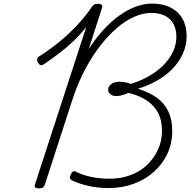

<svg xmlns="http://www.w3.org/2000/svg" viewBox="-20 -1035 1059 1069"><path d="M585 12Q527 12 474.5 0.5Q422 -11 382 -30Q372 -35 370 -43.5Q368 -52 375 -66Q381 -78 388.5 -81Q396 -84 407 -77Q443 -59 490.5 -49.5Q538 -40 590 -40Q652 -40 705.5 -59.5Q759 -79 798 -116Q837 -153 859.5 -202Q882 -251 882 -307Q882 -365 860.5 -406Q839 -447 798 -475Q757 -503 695 -518Q678 -510 660 -505Q642 -500 626 -500Q607 -500 594.5 -510.5Q582 -521 582 -534Q582 -548 590.5 -558.5Q599 -569 613 -574.5Q627 -580 645 -580Q660 -580 676 -577Q692 -574 708 -568Q746 -579 783.5 -597.5Q821 -616 853 -640Q885 -664 909.5 -694Q934 -724 948 -758.5Q962 -793 962 -832Q962 -871 946 -901Q930 -931 899.5 -947Q869 -963 821 -963Q777 -963 728.5 -942Q680 -921 633 -881Q586 -841 541 -784Q496 -727 457.5 -655.5Q419 -584 390 -501L229 -5Q226 4 219 9Q212 14 197 14Q183 14 177 9Q171 4 174 -6L460 -884Q430 -846 394 -811Q358 -776 316.5 -744Q275 -712 227 -679Q214 -670 206 -672.5Q198 -675 191 -687Q185 -697 186.5 -706Q188 -715 198 -721Q259 -760 311.5 -803Q364 -846 409.5 -894.5Q455 -943 490 -995Q497 -1005 504 -1009.5Q511 -1014 525 -1014Q540 -1014 546 -1008Q552 -1002 548 -991L474 -762Q514 -823 556.5 -869.5Q599 -916 644.5 -948.5Q690 -981 736 -998Q782 -1015 827 -1015Q887 -1015 930 -993Q973 -971 996 -930.5Q1019 -890 1019 -834Q1019 -781 997.5 -734.5Q976 -688 938.5 -650Q901 -612 852.5 -585Q804 -558 751 -542L749 -540Q810 -522 853 -491Q896 -460 917.5 -414Q939 -368 939 -306Q939 -237 912 -179Q885 -121 836.5 -78Q788 -35 724 -11.5Q660 12 585 12Z"/></svg>

Font: Playwrite US Trad ExtraLight
Style: Regular
Weight: 250
Designer: Veronika Burian, José Scaglione
Foundry: TypeTogether
Version: Version 1.003